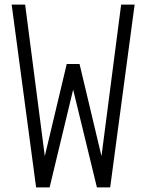

<svg xmlns="http://www.w3.org/2000/svg" viewBox="-20 -820 640 840"><path d="M138 0 31 -800H90L176 -137L272 -540H328L424 -137L510 -800H569L462 0H404L300 -428L197 0Z"/></svg>

Font: Victor Mono Thin ExtraLight
Style: Regular
Weight: 250
Monospace: yes
Version: Version 1.561;gftools[0.9.30]